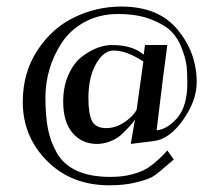

<svg xmlns="http://www.w3.org/2000/svg" viewBox="-20 -428 634 580"><path d="M445.3 -2Q445.3 -2 375 6.8Q375 6.8 387.7 -66.4Q381.8 -57.6 370.1 -44.9Q358.4 -32.2 345.7 -20.5Q333 -8.8 313 -1Q293 6.8 272.5 6.8Q227.5 6.8 199.2 -26.4Q170.9 -59.6 170.9 -121.1Q170.9 -167 187 -202.6Q203.1 -238.3 227.5 -256.8Q252 -275.4 274.9 -283.7Q297.9 -292 317.4 -292Q380.9 -292 414.1 -262.7L418 -292H485.4Q475.6 -222.7 453.1 -34.2Q487.3 -38.1 516.6 -73.2Q545.9 -108.4 545.9 -177.7Q545.9 -206.1 543.9 -226.6Q542 -247.1 530.3 -279.3Q518.6 -311.5 498 -332.5Q477.5 -353.5 436 -369.6Q394.5 -385.7 336.9 -385.7Q280.3 -385.7 236.3 -361.8Q192.4 -337.9 167 -299.3Q141.6 -260.7 129.4 -218.8Q117.2 -176.8 117.2 -133.8Q117.2 -80.1 124.5 -40.5Q131.8 -1 151.9 34.2Q171.9 69.3 212.4 87.9Q252.9 106.4 313.5 106.4Q351.6 106.4 381.3 98.1Q411.1 89.8 428.2 78.1Q445.3 66.4 460.4 52.2Q475.6 38.1 485.4 26.4L504.9 53.7Q501 56.6 476.6 78.1Q452.1 99.6 439 106.9Q425.8 114.3 391.1 123Q356.4 131.8 310.5 131.8Q195.3 131.8 122.1 58.1Q48.8 -15.6 48.8 -120.1Q48.8 -209 93.3 -276.4Q137.7 -343.8 205.1 -376Q272.5 -408.2 346.7 -408.2Q459 -408.2 516.6 -338.4Q574.2 -268.6 574.2 -179.7Q574.2 -124 533.2 -65.9Q492.2 -7.8 445.3 -2ZM392.6 -95.7 413.1 -242.2Q362.3 -275.4 323.2 -275.4Q293 -275.4 270 -234.9Q247.1 -194.3 247.1 -131.8Q247.1 -83 258.3 -62Q269.5 -41 300.8 -41Q329.1 -41 355.5 -58.6Q381.8 -76.2 392.6 -95.7Z"/></svg>

Font: Bentham
Style: Regular
Weight: 400
Version: Version 002.002